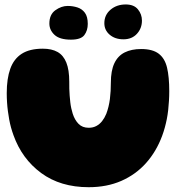

<svg xmlns="http://www.w3.org/2000/svg" viewBox="-20 -798 811 840"><path d="M368 21Q244.5 21 160.2 -41Q76 -103 39 -206.5Q33 -223 28.2 -240.2Q23.5 -257.5 20.2 -275.5Q17 -293.5 14.5 -312.2Q12 -331 10.8 -350.5Q9.5 -370 9.5 -390.5Q9.5 -454 25 -497.2Q40.5 -540.5 75.2 -562.8Q110 -585 167.5 -585Q206.5 -585 232 -570.5Q257.5 -556 270.2 -524.2Q283 -492.5 283 -440.5Q283 -425 283.2 -409.5Q283.5 -394 284.8 -379.5Q286 -365 287.5 -351Q289 -337 291.8 -324.5Q294.5 -312 298 -301Q307 -273 323.8 -256Q340.5 -239 368 -239Q387 -239 401.5 -246.8Q416 -254.5 426.8 -268.2Q437.5 -282 445 -300Q450.5 -314.5 454.5 -330.8Q458.5 -347 460.8 -364.5Q463 -382 464 -400.2Q465 -418.5 465 -436.5Q465 -488.5 480.2 -521Q495.5 -553.5 525.2 -568.5Q555 -583.5 597.5 -583.5Q647.5 -583.5 674.2 -563.2Q701 -543 710.8 -502.2Q720.5 -461.5 720.5 -399Q720.5 -377.5 719.2 -357Q718 -336.5 715.8 -316.2Q713.5 -296 709.8 -277Q706 -258 701 -239.8Q696 -221.5 689.5 -204Q664 -135 618.8 -84.5Q573.5 -34 510.5 -6.5Q447.5 21 368 21ZM290.5 -624.5Q241 -624.5 218.5 -645.5Q196 -666.5 196 -695Q196 -734.5 222.2 -753.2Q248.5 -772 276 -772Q298.5 -772 318.8 -765.5Q339 -759 351.5 -742Q364 -725 364 -693.5Q364 -664.5 349 -644.5Q334 -624.5 290.5 -624.5ZM520 -626Q483.5 -626 460 -646Q436.5 -666 436.5 -696.5Q436.5 -732.5 463.5 -755.5Q490.5 -778.5 530 -778.5Q566 -778.5 583.5 -757Q601 -735.5 601 -708Q601 -674 579 -650Q557 -626 520 -626Z"/></svg>

Font: Gluten ExtraBold
Style: Regular
Weight: 800
Designer: Tyler Finck
Foundry: Etcetera Type Company
Version: Version 1.300